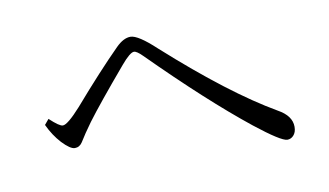

<svg xmlns="http://www.w3.org/2000/svg" viewBox="-53 -700 1107 647"><g transform="rotate(-10 500.0 -376.0)"><path d="M103 -368.2Q135.3 -337.9 147 -337.9Q163.6 -337.9 210 -389.6Q303.2 -497.1 373 -566.9Q398.9 -592.8 422.9 -592.8Q448.7 -592.8 507.8 -537.6Q717.3 -349.1 869.1 -261.2Q915 -235.8 915 -198.2Q915 -179.2 904.8 -168.5Q896 -159.2 883.8 -159.2Q862.8 -159.2 776.9 -227.1Q639.2 -336.9 454.1 -522Q435.1 -541 425.8 -541Q412.1 -541 380.9 -503.9Q282.7 -388.2 241.7 -333Q215.8 -297.4 199.7 -271Q189.9 -255.9 173.8 -255.9Q158.2 -255.9 130.9 -284.7Q105 -313 87.9 -350.1Z"/></g></svg>

Font: I.MingCP
Style: Regular
Weight: 400
Designer: I.Font Project
Version: Version 8.000; Sep 06, 2022